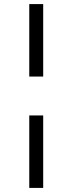

<svg xmlns="http://www.w3.org/2000/svg" viewBox="-20 -780 354 938"><path d="M191 -406H123V-760H191ZM191 138H123V-216H191Z"/></svg>

Font: Aneliza
Style: Regular
Weight: 400
Designer: Mike Abbink, Paul van der Laan, Pieter van Rosmalen
Foundry: Bold Monday
Version: Version 3.0